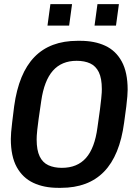

<svg xmlns="http://www.w3.org/2000/svg" viewBox="-20 -892 640 922"><path d="M259 10Q191 10 140 -14Q89 -38 60.5 -89.5Q32 -141 32 -225Q32 -239 33.5 -257Q35 -275 38.5 -305Q42 -335 48 -382Q70 -541 145.5 -618.5Q221 -696 352 -696H366Q434 -696 485 -672.5Q536 -649 564.5 -597Q593 -545 593 -461Q593 -448 591.5 -429.5Q590 -411 586.5 -381Q583 -351 576 -303Q555 -145 479.5 -67.5Q404 10 273 10ZM277 -86Q351 -86 393 -133.5Q435 -181 448 -280Q456 -333 460 -366Q464 -399 466 -417.5Q468 -436 468.5 -446.5Q469 -457 469 -464Q469 -516 454.5 -545.5Q440 -575 413 -587.5Q386 -600 348 -600Q276 -600 234 -552.5Q192 -505 178 -407Q170 -354 165.5 -321Q161 -288 159 -269Q157 -250 156.5 -240Q156 -230 156 -222Q156 -171 170.5 -141Q185 -111 212.5 -98.5Q240 -86 277 -86ZM208 -769 222 -872H326L312 -769ZM434 -769 448 -872H551L537 -769Z"/></svg>

Font: Chivo Mono Medium
Style: Italic
Weight: 500
Italic angle: -8.05°
Monospace: yes
Designer: Hector Gatti
Foundry: Omnibus-Type
Version: Version 1.008